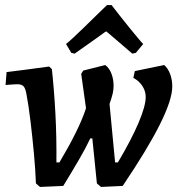

<svg xmlns="http://www.w3.org/2000/svg" viewBox="-20 -728 710 759"><path d="M215 -86Q253 -150 279.5 -203.5Q306 -257 320 -300L301 -436L309 -449L396 -471Q412 -459 420.5 -437Q429 -415 429 -389Q429 -373 425.5 -358Q422 -343 413 -317L435 -86H446Q499 -175 527.5 -242Q556 -309 556 -345Q556 -368 542.5 -388.5Q529 -409 507 -420L513 -447L629 -471Q644 -458 652.5 -435.5Q661 -413 661 -386Q661 -334 612 -236Q563 -138 465 7L379 11L363 -3L345 -181H337Q319 -143 292 -96.5Q265 -50 230 7L138 11L122 -3Q120 -58 114 -122.5Q108 -187 100.5 -249.5Q93 -312 84 -359Q80 -380 72.5 -387.5Q65 -395 48 -395Q42 -395 28 -394Q14 -393 2 -392L6 -443Q38 -447 85 -453Q132 -459 174 -465L185 -455Q194 -373 199 -279.5Q204 -186 203 -86ZM241 -554Q250 -561 269 -578.5Q288 -596 310.5 -618Q333 -640 354 -660.5Q375 -681 389 -694.5Q403 -708 403 -708H421Q421 -708 431.5 -694.5Q442 -681 458 -660.5Q474 -640 492 -618Q510 -596 524.5 -578.5Q539 -561 546 -554L517 -519L503 -516Q500 -519 489 -528Q478 -537 464 -549.5Q450 -562 436 -573.5Q422 -585 412 -594Q402 -603 400 -604Q397 -603 385 -594Q373 -585 356.5 -573.5Q340 -562 322.5 -549.5Q305 -537 292 -528Q279 -519 275 -516L262 -519Z"/></svg>

Font: Alegreya SemiBold
Style: Italic
Weight: 600
Italic angle: -7°
Designer: Juan Pablo del Peral
Foundry: Huerta Tipografica
Version: Version 2.009